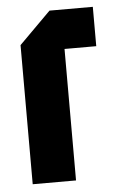

<svg xmlns="http://www.w3.org/2000/svg" viewBox="-46 -593 385 627"><g transform="rotate(-5 147.0 -280.0)"><path d="M36 0V-456L140 -560H282V-431H178V0Z"/></g></svg>

Font: Tektur Condensed SemiBold
Style: Regular
Weight: 600
Width: 3
Designer: Adam Jagosz
Foundry: Adam Jagosz
Version: Version 1.005;gftools[0.9.30]